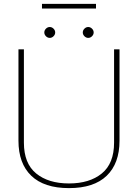

<svg xmlns="http://www.w3.org/2000/svg" viewBox="-20 -953 710 988"><path d="M196 -933H474V-909H196ZM208 -786Q208 -797 216.5 -805.5Q225 -814 236 -814Q247 -814 255.5 -805.5Q264 -797 264 -786Q264 -775 255.5 -766.5Q247 -758 236 -758Q225 -758 216.5 -766.5Q208 -775 208 -786ZM406 -786Q406 -797 414.5 -805.5Q423 -814 434 -814Q445 -814 453.5 -805.5Q462 -797 462 -786Q462 -775 453.5 -766.5Q445 -758 434 -758Q423 -758 414.5 -766.5Q406 -775 406 -786ZM75 -229V-699H103V-219Q103 -112 166 -60.5Q229 -9 335 -9Q441 -9 504 -60.5Q567 -112 567 -219V-699H595V-229Q595 -112 529 -48.5Q463 15 335 15Q207 15 141 -48.5Q75 -112 75 -229Z"/></svg>

Font: Prompt Thin
Style: Regular
Weight: 250
Designer: Katatrad Team
Foundry: CadsonDemak
Version: Version 1.001